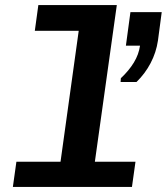

<svg xmlns="http://www.w3.org/2000/svg" viewBox="-20 -741 661 761"><path d="M206 0 292 -619H118L132 -721H443L342 0ZM31 0 45 -100H517L503 0ZM458 -416 459 -431Q491 -461 510.5 -493Q530 -525 535 -560H479L497 -693H621L606 -580Q599 -533 577 -491Q555 -449 521 -416Z"/></svg>

Font: Chivo Mono Medium SemiBold
Style: Italic
Weight: 600
Italic angle: -8.05°
Monospace: yes
Version: Version 1.008